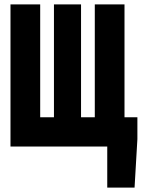

<svg xmlns="http://www.w3.org/2000/svg" viewBox="-20 -671 649 879"><path d="M28 0V-651H164V-134H227V-651H351V-134H414V-651H550V0ZM471 188V0H458V-134H609V-34L596 188Z"/></svg>

Font: Source Code Pro ExtraBold
Style: Regular
Weight: 800
Monospace: yes
Designer: Paul D. Hunt, Teo Tuominen
Foundry: Adobe Systems Incorporated
Version: Version 1.018;hotconv 1.0.116;makeotfexe 2.5.65601